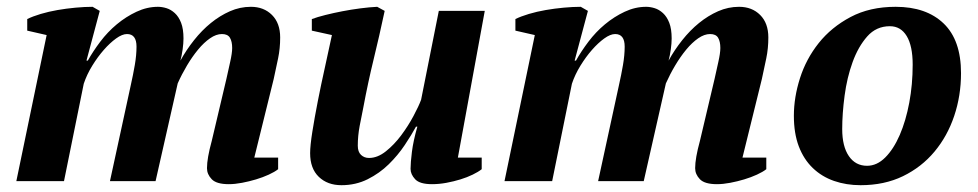

<svg xmlns="http://www.w3.org/2000/svg" viewBox="-20 -532 2872 564"><path d="M645 -300Q650 -323 656 -349.5Q662 -376 662 -391Q662 -410 655.5 -421Q649 -432 632 -432Q615 -432 597 -419.5Q579 -407 562 -386.5Q545 -366 529.5 -340Q514 -314 502 -287L437 0H303L364 -281Q371 -312 376 -341Q381 -370 381 -395Q381 -432 353 -432Q339 -432 321 -419Q303 -406 285 -385.5Q267 -365 251 -339Q235 -313 226 -286L168 0H28L117 -429L60 -442V-476Q76 -484 99.5 -491Q123 -498 149 -502.5Q175 -507 202 -509.5Q229 -512 252 -512L273 -500L234 -354H238Q253 -381 274.5 -409.5Q296 -438 323 -460.5Q350 -483 381 -497.5Q412 -512 444 -512Q456 -512 469 -508Q482 -504 493.5 -493.5Q505 -483 512 -465Q519 -447 519 -419Q519 -405 516.5 -387Q514 -369 510 -354Q527 -385 550 -414Q573 -443 599.5 -464.5Q626 -486 655.5 -499Q685 -512 717 -512Q755 -512 779 -488Q803 -464 803 -422Q803 -390 797 -361Q791 -332 784 -300L727 -69H797V-35Q787 -27 769.5 -19Q752 -11 732 -5Q712 1 691 5Q670 9 652 9Q616 9 602 -5.5Q588 -20 588 -38Q588 -67 602 -118Z M1395 -69V-35Q1385 -27 1368.5 -19Q1352 -11 1332.5 -5Q1313 1 1291.5 5Q1270 9 1249 9Q1213 9 1199.5 -5.5Q1186 -20 1186 -36Q1186 -54 1190 -86Q1194 -118 1206 -160H1202Q1189 -136 1169 -106Q1149 -76 1122 -49.5Q1095 -23 1060 -5.5Q1025 12 983 12Q942 12 916.5 -12.5Q891 -37 891 -82Q891 -104 897.5 -145Q904 -186 913.5 -234.5Q923 -283 934.5 -334.5Q946 -386 955 -429L896 -442V-476Q912 -482 936 -488Q960 -494 986 -499Q1012 -504 1039 -507.5Q1066 -511 1088 -512L1110 -500Q1094 -425 1077.5 -357.5Q1061 -290 1047 -215Q1042 -191 1036.5 -162Q1031 -133 1031 -104Q1031 -86 1040.5 -77Q1050 -68 1064 -68Q1089 -68 1113.5 -87.5Q1138 -107 1158.5 -134.5Q1179 -162 1194.5 -191Q1210 -220 1217 -239L1269 -500H1404L1325 -69Z M2079 -300Q2084 -323 2090 -349.5Q2096 -376 2096 -391Q2096 -410 2089.5 -421Q2083 -432 2066 -432Q2049 -432 2031 -419.5Q2013 -407 1996 -386.5Q1979 -366 1963.5 -340Q1948 -314 1936 -287L1871 0H1737L1798 -281Q1805 -312 1810 -341Q1815 -370 1815 -395Q1815 -432 1787 -432Q1773 -432 1755 -419Q1737 -406 1719 -385.5Q1701 -365 1685 -339Q1669 -313 1660 -286L1602 0H1462L1551 -429L1494 -442V-476Q1510 -484 1533.5 -491Q1557 -498 1583 -502.5Q1609 -507 1636 -509.5Q1663 -512 1686 -512L1707 -500L1668 -354H1672Q1687 -381 1708.5 -409.5Q1730 -438 1757 -460.5Q1784 -483 1815 -497.5Q1846 -512 1878 -512Q1890 -512 1903 -508Q1916 -504 1927.5 -493.5Q1939 -483 1946 -465Q1953 -447 1953 -419Q1953 -405 1950.5 -387Q1948 -369 1944 -354Q1961 -385 1984 -414Q2007 -443 2033.5 -464.5Q2060 -486 2089.5 -499Q2119 -512 2151 -512Q2189 -512 2213 -488Q2237 -464 2237 -422Q2237 -390 2231 -361Q2225 -332 2218 -300L2161 -69H2231V-35Q2221 -27 2203.5 -19Q2186 -11 2166 -5Q2146 1 2125 5Q2104 9 2086 9Q2050 9 2036 -5.5Q2022 -20 2022 -38Q2022 -67 2036 -118Z M2312 -192Q2312 -246 2330 -302.5Q2348 -359 2385 -405.5Q2422 -452 2478.5 -482Q2535 -512 2611 -512Q2701 -512 2752 -463Q2803 -414 2803 -317Q2803 -251 2783 -191.5Q2763 -132 2725 -86.5Q2687 -41 2632.5 -14.5Q2578 12 2508 12Q2466 12 2430 -0.5Q2394 -13 2367.5 -38.5Q2341 -64 2326.5 -102Q2312 -140 2312 -192ZM2594 -455Q2554 -455 2527.5 -425Q2501 -395 2484.5 -349.5Q2468 -304 2461 -251Q2454 -198 2454 -153Q2454 -102 2473.5 -73.5Q2493 -45 2527 -45Q2556 -45 2580.5 -69.5Q2605 -94 2623 -135.5Q2641 -177 2651 -230.5Q2661 -284 2661 -342Q2661 -397 2643.5 -426Q2626 -455 2594 -455Z"/></svg>

Font: PT Serif
Style: Bold Italic
Weight: 700
Italic angle: -12°
Designer: A.Korolkova, O.Umpeleva, V.Yefimov
Foundry: ParaType Ltd
Version: Version 1.000W OFL